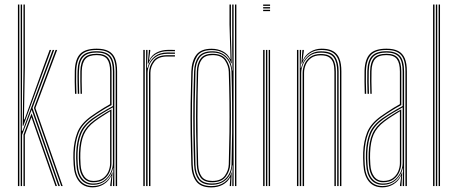

<svg xmlns="http://www.w3.org/2000/svg" viewBox="-20 -820 2018 846"><path d="M71.2 0V-800H77.2V-513L76.2 -243.8H79.5L177.5 -507.5L212 -600H218.8L123.2 -344.2L243.8 0H237.2L119.5 -336.2L77.2 -225.8V0ZM83.5 0V-226.8L119 -320.2L231 0H224.5L118.5 -303.8L89.5 -225.2V0ZM59 0V-800H65.2V0ZM249.8 0 129.5 -344.2 225 -600H231.8L136 -344L256.2 0ZM80 -265.8 83.5 -519V-800H89.5V-524.5L85.5 -293.8H88.2L170.8 -523.8L198.8 -600H205.5L174.5 -516.2L82.8 -265.8Z M489.8 0V-505Q489.8 -556 470.2 -577.9Q450.8 -599.8 406 -599.8Q358.8 -599.8 338.1 -578Q317.5 -556.2 315.8 -507.5Q315 -485 315.5 -458.8Q316 -432.5 316.8 -406.8H310.5Q309.8 -432.8 309.2 -459.4Q308.8 -486 309.5 -507.8Q311.2 -560 333.6 -582.8Q356 -605.5 406 -605.5Q438.2 -605.5 457.9 -595.2Q477.5 -585 486.8 -563Q496 -541 496 -505V0ZM390.8 -11.2Q421 -11.2 440.1 -26Q459.2 -40.8 468.4 -61.8Q477.5 -82.8 477.5 -101.2V-347Q459 -337.2 434.9 -322.6Q410.8 -308 391 -293.8Q353 -266.5 338.4 -231.8Q323.8 -197 321.8 -146.5Q321.2 -132.2 321.5 -123.4Q321.8 -114.5 322.8 -95Q325 -54.2 342.9 -32.8Q360.8 -11.2 390.8 -11.2ZM391.2 -17Q363.5 -17 347.2 -37.2Q331 -57.5 328.8 -95.2Q327.8 -112.5 327.5 -123.1Q327.2 -133.8 327.8 -146.2Q329.8 -198.5 344.6 -231.2Q359.5 -264 394.5 -289.5Q410.8 -301.5 431.6 -314.8Q452.5 -328 471.2 -338.2V-101Q471.2 -82.8 463.4 -63.2Q455.5 -43.8 438 -30.4Q420.5 -17 391.2 -17ZM391.8 -22.8Q418 -22.8 434.2 -34.9Q450.5 -47 457.9 -65.1Q465.2 -83.2 465.2 -100.8V-329.5Q450.2 -320.5 432.4 -309Q414.5 -297.5 397 -284.5Q363.2 -259 349.5 -227.4Q335.8 -195.8 334 -146.2Q333.5 -133 333.8 -124.1Q334 -115.2 335 -95.5Q337 -61.5 351.6 -42.1Q366.2 -22.8 391.8 -22.8ZM388.2 5.5Q349.5 5.5 328.2 -20.9Q307 -47.2 304.5 -93.8Q303.5 -111.5 303.2 -123.8Q303 -136 303.5 -147.8Q305.5 -196.5 320.8 -236Q336 -275.5 382 -308.2Q395.2 -317.5 409 -326.6Q422.8 -335.8 436.9 -344.5Q451 -353.2 465.2 -361V-505Q465.2 -542 452.1 -559.6Q439 -577.2 406 -577.2Q371.2 -577.2 356.4 -560.5Q341.5 -543.8 340.2 -506.8Q339.5 -485.5 339.9 -461.4Q340.2 -437.2 341 -406.8H335Q334.2 -435.8 333.9 -461.1Q333.5 -486.5 334 -506.8Q335.2 -546.5 351.4 -564.8Q367.5 -583 406 -583Q442.2 -583 456.9 -564.1Q471.5 -545.2 471.5 -505V-357.2Q448.5 -345 426.2 -331Q404 -317 384.5 -303Q341.2 -272 326.4 -234Q311.5 -196 309.5 -147.5Q309 -133 309.2 -123.8Q309.5 -114.5 310.5 -94.2Q313 -48.8 333.4 -24.5Q353.8 -0.2 389 -0.2Q419.2 -0.2 441.9 -16.4Q464.5 -32.5 474.5 -60.2H476L472.2 -7.2V0H465.8V-4.8L471.2 -44.8H469.8Q459 -21.5 436.8 -8Q414.5 5.5 388.2 5.5ZM477.8 0V-15L479.5 -78.8H478Q472 -50 448.6 -27.9Q425.2 -5.8 389.8 -5.8Q356.8 -5.8 337.9 -28.8Q319 -51.8 316.8 -94.5Q315.8 -112.2 315.5 -123.2Q315.2 -134.2 315.8 -147.2Q317.5 -194.5 331.5 -231.4Q345.5 -268.2 388 -298.8Q402.2 -308.8 418.2 -318.6Q434.2 -328.5 449.8 -337.5Q465.2 -346.5 477.5 -353V-505Q477.5 -550 461 -569.2Q444.5 -588.5 406 -588.5Q365.8 -588.5 347.5 -569.6Q329.2 -550.8 328 -507Q327.2 -484.5 327.8 -458.4Q328.2 -432.2 329 -406.8H322.8Q322 -432.8 321.5 -459.4Q321 -486 321.8 -507.2Q323.2 -553.5 342.6 -573.9Q362 -594.2 406 -594.2Q447.5 -594.2 465.6 -573.5Q483.8 -552.8 483.8 -505V0Z M623.8 0V-600H629.8V-585L627.5 -521.2H630Q637.8 -552 660.5 -570.4Q683.2 -588.8 718.2 -588.8Q726.8 -588.8 735 -588.6Q743.2 -588.5 750.8 -588.5V-582.8Q743.2 -582.8 734.8 -582.9Q726.2 -583 718 -583Q686.8 -583 667.4 -569.6Q648 -556.2 639.1 -536.8Q630.2 -517.2 630.2 -498.8V0ZM611.5 0V-600H617.8V0ZM636.5 0V-499Q636.5 -526.8 655 -551.8Q673.5 -576.8 716.8 -576.8Q725.2 -576.8 733.8 -576.8Q742.2 -576.8 750.8 -576.8V-571Q742.2 -571 733.8 -571Q725.2 -571 716.8 -571Q677 -571 659.9 -548.4Q642.8 -525.8 642.8 -499.2V0ZM631 -539.8 635.8 -592.8V-600H642V-595.2L636.5 -555.2H638Q648.5 -577.8 671.1 -589Q693.8 -600.2 719.5 -600.2Q727 -600.2 734.6 -600.2Q742.2 -600.2 750.8 -600V-594.2Q742.8 -594.5 735 -594.5Q727.2 -594.5 719.8 -594.5Q690 -594.5 667 -581.4Q644 -568.2 633.5 -539.8Z M1021.5 0H1015.5V-800H1021.5ZM1009.2 0H1003.5L1004.8 -91.5H1003.2Q1001.2 -52.2 976.8 -29Q952.2 -5.8 912.8 -5.8Q871.2 -5.8 854 -29.8Q836.8 -53.8 835.2 -94Q832.8 -170 832 -236Q831.2 -302 832 -367.1Q832.8 -432.2 835.2 -505.5Q836.5 -544.5 854.1 -569.2Q871.8 -594 914.8 -594Q953.8 -594 977.1 -570.6Q1000.5 -547.2 1003 -508.8H1004.5L1003.2 -609V-800H1009.2ZM914.5 -11.5Q945 -11.5 963.6 -24.6Q982.2 -37.8 991.1 -57.2Q1000 -76.8 1000.2 -95.5Q1002.2 -168.5 1002.8 -235.4Q1003.2 -302.2 1002.6 -368.4Q1002 -434.5 1000 -504.2Q999.5 -523 991.1 -542.5Q982.8 -562 964.4 -575.2Q946 -588.5 915.5 -588.5Q874.2 -588.5 858.2 -564.5Q842.2 -540.5 841.2 -504.8Q839 -432 838.2 -365.8Q837.5 -299.5 838.2 -233.2Q839 -167 841.2 -94Q842.5 -56.8 858.4 -34.1Q874.2 -11.5 914.5 -11.5ZM915.2 -17Q878.5 -17 863.5 -38.1Q848.5 -59.2 847.2 -94Q845 -173.2 844.2 -240Q843.5 -306.8 844.4 -370.9Q845.2 -435 847.2 -505.5Q848.5 -541 864.2 -562Q880 -583 916.2 -583Q959.2 -583 976.4 -557.1Q993.5 -531.2 994.2 -504Q996.5 -434 997.2 -368.4Q998 -302.8 997.2 -235.9Q996.5 -169 994.2 -95.8Q993.5 -67 975.2 -42Q957 -17 915.2 -17ZM915.5 -22.8Q954.5 -22.8 970.9 -46Q987.2 -69.2 988 -95.8Q990.2 -169.8 991 -237.1Q991.8 -304.5 991 -370Q990.2 -435.5 988 -504Q987.2 -530.2 971.4 -553.8Q955.5 -577.2 916.5 -577.2Q883.2 -577.2 868.9 -557.6Q854.5 -538 853.2 -504.5Q850.2 -403 850.1 -303.5Q850 -204 853.2 -95Q854.5 -61.8 868.4 -42.2Q882.2 -22.8 915.5 -22.8ZM911 5.8Q864.5 5.8 844.6 -20.9Q824.8 -47.5 823 -94Q820.8 -165 819.9 -231.2Q819 -297.5 819.9 -364.6Q820.8 -431.8 823 -505Q824.8 -551.8 845.1 -578.5Q865.5 -605.2 912.5 -605.2Q938.8 -605.2 961.4 -593.9Q984 -582.5 994.2 -560H995.8L991.2 -712.5V-800H997.5V-666.8L1001 -541.2H998.5Q989.8 -571 966.8 -585.2Q943.8 -599.5 913.2 -599.5Q865.8 -599.5 848.2 -571.8Q830.8 -544 829.2 -505Q826.8 -432.8 826 -366.2Q825.2 -299.8 826.1 -233.1Q827 -166.5 829.2 -94Q830.5 -52.5 848.5 -26.2Q866.5 0 911.8 0Q946.2 0 969.8 -17.4Q993.2 -34.8 999.5 -60.8H1001L998.2 0H992.2L992.5 -5.2L995 -37.8H993.5Q983.2 -17.8 961.2 -6Q939.2 5.8 911 5.8Z M1139.5 -794.2V-800H1170V-794.2ZM1139.5 -771V-776.8H1170V-771ZM1139.5 -782.8V-788.5H1170V-782.8ZM1164 0V-600H1170V0ZM1139.5 0V-600H1145.8V0ZM1151.8 0V-600H1157.8V0Z M1478 0V-505.2Q1478 -526 1474.6 -543.2Q1471.2 -560.5 1462.2 -573.1Q1453.2 -585.8 1437.1 -592.8Q1421 -599.8 1395.8 -599.8Q1366.2 -599.8 1343.6 -584Q1321 -568.2 1310.5 -539.8H1308L1312.5 -600H1318.8V-595.8L1313.5 -555.2H1315Q1325.2 -578 1347.6 -591.8Q1370 -605.5 1396.8 -605.5Q1418.8 -605.5 1434.1 -600.4Q1449.5 -595.2 1459.4 -585.9Q1469.2 -576.5 1474.6 -564Q1480 -551.5 1482.1 -536.6Q1484.2 -521.8 1484.2 -505.8V0ZM1288.5 0V-600H1294.8V0ZM1313.5 0V-499Q1313.5 -517.5 1321.4 -536.6Q1329.2 -555.8 1346.9 -568.9Q1364.5 -582 1393.5 -582Q1413.8 -582 1426.6 -576.5Q1439.5 -571 1446.6 -560.6Q1453.8 -550.2 1456.8 -536Q1459.8 -521.8 1459.8 -504.2V0H1453.5V-504Q1453.5 -525.5 1448.8 -541.6Q1444 -557.8 1431 -567Q1418 -576.2 1393.2 -576.2Q1366.8 -576.2 1350.6 -564.4Q1334.5 -552.5 1327.1 -534.8Q1319.8 -517 1319.8 -499.2V0ZM1300.8 0V-600H1306.8L1304.5 -521.2H1307Q1314.2 -552 1337.1 -573Q1360 -594 1395 -593.8Q1440.5 -593.8 1456.2 -570.1Q1472 -546.5 1472 -505V0H1465.8V-504.8Q1465.8 -544.8 1450.9 -566.4Q1436 -588 1394.2 -588Q1363.2 -588 1344.1 -573.5Q1325 -559 1316.1 -538.2Q1307.2 -517.5 1307.2 -498.8V0Z M1766.5 0V-505Q1766.5 -556 1747 -577.9Q1727.5 -599.8 1682.8 -599.8Q1635.5 -599.8 1614.9 -578Q1594.2 -556.2 1592.5 -507.5Q1591.8 -485 1592.2 -458.8Q1592.8 -432.5 1593.5 -406.8H1587.2Q1586.5 -432.8 1586 -459.4Q1585.5 -486 1586.2 -507.8Q1588 -560 1610.4 -582.8Q1632.8 -605.5 1682.8 -605.5Q1715 -605.5 1734.6 -595.2Q1754.2 -585 1763.5 -563Q1772.8 -541 1772.8 -505V0ZM1667.5 -11.2Q1697.8 -11.2 1716.9 -26Q1736 -40.8 1745.1 -61.8Q1754.2 -82.8 1754.2 -101.2V-347Q1735.8 -337.2 1711.6 -322.6Q1687.5 -308 1667.8 -293.8Q1629.8 -266.5 1615.1 -231.8Q1600.5 -197 1598.5 -146.5Q1598 -132.2 1598.2 -123.4Q1598.5 -114.5 1599.5 -95Q1601.8 -54.2 1619.6 -32.8Q1637.5 -11.2 1667.5 -11.2ZM1668 -17Q1640.2 -17 1624 -37.2Q1607.8 -57.5 1605.5 -95.2Q1604.5 -112.5 1604.2 -123.1Q1604 -133.8 1604.5 -146.2Q1606.5 -198.5 1621.4 -231.2Q1636.2 -264 1671.2 -289.5Q1687.5 -301.5 1708.4 -314.8Q1729.2 -328 1748 -338.2V-101Q1748 -82.8 1740.1 -63.2Q1732.2 -43.8 1714.8 -30.4Q1697.2 -17 1668 -17ZM1668.5 -22.8Q1694.8 -22.8 1711 -34.9Q1727.2 -47 1734.6 -65.1Q1742 -83.2 1742 -100.8V-329.5Q1727 -320.5 1709.1 -309Q1691.2 -297.5 1673.8 -284.5Q1640 -259 1626.2 -227.4Q1612.5 -195.8 1610.8 -146.2Q1610.2 -133 1610.5 -124.1Q1610.8 -115.2 1611.8 -95.5Q1613.8 -61.5 1628.4 -42.1Q1643 -22.8 1668.5 -22.8ZM1665 5.5Q1626.2 5.5 1605 -20.9Q1583.8 -47.2 1581.2 -93.8Q1580.2 -111.5 1580 -123.8Q1579.8 -136 1580.2 -147.8Q1582.2 -196.5 1597.5 -236Q1612.8 -275.5 1658.8 -308.2Q1672 -317.5 1685.8 -326.6Q1699.5 -335.8 1713.6 -344.5Q1727.8 -353.2 1742 -361V-505Q1742 -542 1728.9 -559.6Q1715.8 -577.2 1682.8 -577.2Q1648 -577.2 1633.1 -560.5Q1618.2 -543.8 1617 -506.8Q1616.2 -485.5 1616.6 -461.4Q1617 -437.2 1617.8 -406.8H1611.8Q1611 -435.8 1610.6 -461.1Q1610.2 -486.5 1610.8 -506.8Q1612 -546.5 1628.1 -564.8Q1644.2 -583 1682.8 -583Q1719 -583 1733.6 -564.1Q1748.2 -545.2 1748.2 -505V-357.2Q1725.2 -345 1703 -331Q1680.8 -317 1661.2 -303Q1618 -272 1603.1 -234Q1588.2 -196 1586.2 -147.5Q1585.8 -133 1586 -123.8Q1586.2 -114.5 1587.2 -94.2Q1589.8 -48.8 1610.1 -24.5Q1630.5 -0.2 1665.8 -0.2Q1696 -0.2 1718.6 -16.4Q1741.2 -32.5 1751.2 -60.2H1752.8L1749 -7.2V0H1742.5V-4.8L1748 -44.8H1746.5Q1735.8 -21.5 1713.5 -8Q1691.2 5.5 1665 5.5ZM1754.5 0V-15L1756.2 -78.8H1754.8Q1748.8 -50 1725.4 -27.9Q1702 -5.8 1666.5 -5.8Q1633.5 -5.8 1614.6 -28.8Q1595.8 -51.8 1593.5 -94.5Q1592.5 -112.2 1592.2 -123.2Q1592 -134.2 1592.5 -147.2Q1594.2 -194.5 1608.2 -231.4Q1622.2 -268.2 1664.8 -298.8Q1679 -308.8 1695 -318.6Q1711 -328.5 1726.5 -337.5Q1742 -346.5 1754.2 -353V-505Q1754.2 -550 1737.8 -569.2Q1721.2 -588.5 1682.8 -588.5Q1642.5 -588.5 1624.2 -569.6Q1606 -550.8 1604.8 -507Q1604 -484.5 1604.5 -458.4Q1605 -432.2 1605.8 -406.8H1599.5Q1598.8 -432.8 1598.2 -459.4Q1597.8 -486 1598.5 -507.2Q1600 -553.5 1619.4 -573.9Q1638.8 -594.2 1682.8 -594.2Q1724.2 -594.2 1742.4 -573.5Q1760.5 -552.8 1760.5 -505V0Z M1912.8 0V-800H1918.8V0ZM1888.2 0V-800H1894.5V0ZM1900.5 0V-800H1906.5V0Z"/></svg>

Font: Big Shoulders Inline Display ExtraLight
Style: Regular
Weight: 250
Version: Version 2.002